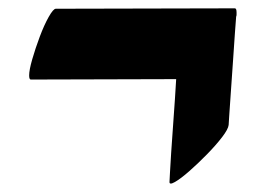

<svg xmlns="http://www.w3.org/2000/svg" viewBox="-20 -444 638 461"><path d="M114 -423 544 -424Q548 -424 548 -414Q548 -411 548 -409Q548 -406 547 -404Q546 -393 544 -364Q542 -335 539.5 -298Q537 -261 534.5 -226Q532 -191 530.5 -168Q529 -145 529 -144Q528 -134 513.5 -115Q499 -96 477.5 -74Q456 -52 435 -33.5Q414 -15 400 -7Q386 1 387 -8Q387 -8 388 -27.5Q389 -47 391 -77.5Q393 -108 395.5 -142Q398 -176 400 -206Q402 -236 403 -254L54 -253Q50 -253 50 -263Q50 -276 57.5 -302Q65 -328 75.5 -356Q86 -384 97 -403.5Q108 -423 114 -423ZM548 -407Q548 -407 548 -407Q548 -407 548 -409Q548 -410 548 -407Z"/></svg>

Font: Ga Maamli
Style: Regular
Weight: 400
Designer: Afotey Clement Nii Odai, Ama Asantewa Diaka, David Abbey-Thompson
Foundry: Sorkin Type Co.
Version: Version 1.000; ttfautohint (v1.8.4.7-5d5b)